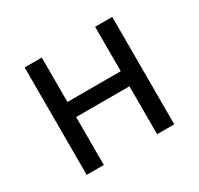

<svg xmlns="http://www.w3.org/2000/svg" viewBox="-117 -662 834 805"><g transform="rotate(-30 300.0 -260.0)"><path d="M88 0V-520H171V-305H429V-520H512V0H429V-232H171V0Z"/></g></svg>

Font: Iosevka SS04 Extended
Style: Regular
Weight: 400
Width: 7
Monospace: yes
Designer: Belleve Invis
Foundry: Belleve Invis
Version: Version 19.0.0; ttfautohint (v1.8.4)